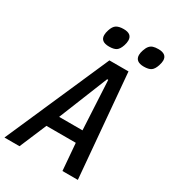

<svg xmlns="http://www.w3.org/2000/svg" viewBox="-226 -1050 1046 1167"><g transform="rotate(30 297.0 -467.0)"><path d="M312 -725H446L509 0H401L385.5 -189H179.5L99.5 0H-6ZM383 -275 365 -619H357.5L219 -275ZM207.5 -843Q207.5 -859 214 -878.5Q224 -910.5 242 -922Q260 -933.5 293 -933.5Q351.5 -933.5 351.5 -886.5Q351.5 -870 345 -850.5Q334.5 -819 317.8 -807.8Q301 -796.5 267.5 -796.5Q207.5 -796.5 207.5 -843ZM451 -844Q451 -859 457.5 -878Q465 -900.5 475 -912.2Q485 -924 499.5 -928.8Q514 -933.5 537 -933.5Q565.5 -933.5 580.8 -922Q596 -910.5 596 -887Q596 -873 589 -851Q578.5 -819.5 561.8 -808Q545 -796.5 511 -796.5Q481.5 -796.5 466.2 -808.5Q451 -820.5 451 -844Z"/></g></svg>

Font: JuliaMono Medium
Style: Italic
Weight: 500
Italic angle: -9°
Monospace: yes
Designer: cormullion
Foundry: corm
Version: Version 0.054; ttfautohint (v1.8.4)